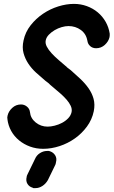

<svg xmlns="http://www.w3.org/2000/svg" viewBox="-20 -756 584 987"><path d="M544 -582Q544 -578 544 -574Q544 -570 543 -565Q538 -543 519 -525.5Q500 -508 474 -508Q456 -508 443.5 -519Q431 -530 429 -548V-547Q423 -582 395.5 -602Q368 -622 332 -622Q316 -622 297 -616.5Q278 -611 261 -601Q244 -591 231 -577.5Q218 -564 215 -548Q212 -533 220.5 -516.5Q229 -500 245 -482.5Q261 -465 282 -447Q303 -429 324 -411H323Q328 -407 333.5 -403Q339 -399 344 -395Q369 -373 393 -350.5Q417 -328 435 -302.5Q453 -277 461 -248Q469 -219 462 -184Q453 -141 427 -105.5Q401 -70 365 -44.5Q329 -19 286.5 -5Q244 9 202 9Q166 9 134.5 -2.5Q103 -14 78 -34.5Q53 -55 37.5 -83Q22 -111 18 -144L19 -143Q17 -148 17.5 -152.5Q18 -157 19 -162Q24 -184 43 -201.5Q62 -219 88 -219Q105 -219 118.5 -208Q132 -197 134 -180Q137 -148 163.5 -126.5Q190 -105 225 -105Q241 -105 261 -110Q281 -115 299 -124.5Q317 -134 330.5 -148Q344 -162 348 -180Q351 -196 343.5 -212Q336 -228 322.5 -243.5Q309 -259 291.5 -274.5Q274 -290 257 -304Q252 -309 247 -312.5Q242 -316 237 -321Q232 -327 225.5 -331.5Q219 -336 213 -341Q189 -361 165.5 -382.5Q142 -404 125.5 -429Q109 -454 101 -483Q93 -512 101 -548Q110 -591 137.5 -626Q165 -661 201.5 -685.5Q238 -710 279.5 -723Q321 -736 360 -736Q395 -736 426.5 -724.5Q458 -713 482.5 -692.5Q507 -672 523 -644Q539 -616 544 -583ZM160 61Q168 42 185.5 31Q203 20 222 20H228Q230 20 231.5 20Q233 20 238 22Q255 28 264 43Q273 58 268 77L267 82Q267 84 266 87Q265 90 264 92L226 170Q215 189 198 200Q181 211 163 211H156Q154 211 152 211Q150 211 148 209Q130 204 121 189Q112 174 117 154L118 148L122 139Z"/></svg>

Font: VDS
Style: Bold Italic
Weight: 700
Designer: artmaker
Foundry: artmaker
Version: Version 1.000 2009 initial release